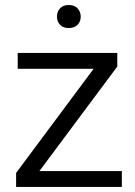

<svg xmlns="http://www.w3.org/2000/svg" viewBox="-20 -737 532 757"><path d="M460.4 -62.5V0H43.5V-55.2L349.1 -465.8H49.8V-528.3H442.4V-474.6L135.3 -62.5ZM204.6 -671.4Q204.6 -690.4 216.6 -703.9Q228.5 -717.3 251 -717.3Q273.4 -717.3 285.9 -703.9Q298.3 -690.4 298.3 -671.4Q298.3 -652.3 285.9 -639.4Q273.4 -626.5 251 -626.5Q228.5 -626.5 216.6 -639.4Q204.6 -652.3 204.6 -671.4Z"/></svg>

Font: Vazirmatn RD Light
Style: Regular
Weight: 300
Designer: Saber Rastikerdar
Foundry: Saber Rastikerdar
Version: Version 32.102